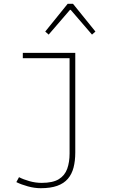

<svg xmlns="http://www.w3.org/2000/svg" viewBox="-20 -756 640 1010"><path d="M194 234Q162 234 127 224.5Q92 215 66 202L80 176Q103 188 135 197Q167 206 199 206Q258 206 289.5 186.5Q321 167 333.5 132Q346 97 346 52V-450H100V-478H376V46Q376 90 367 125Q358 160 337 184.5Q316 209 281 221.5Q246 234 194 234ZM236 -574 218 -590 336 -736H364L482 -590L464 -574L352 -704H348Z"/></svg>

Font: Source Code Pro ExtraLight
Style: Regular
Weight: 200
Monospace: yes
Designer: Paul D. Hunt, Teo Tuominen
Foundry: Adobe
Version: Version 1.026;hotconv 1.1.0;makeotfexe 2.6.0